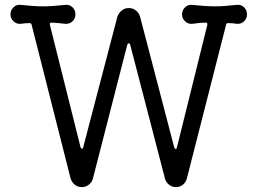

<svg xmlns="http://www.w3.org/2000/svg" viewBox="-20 -751 1053 789"><path d="M954 -731Q971 -733 983 -721Q995 -709 995 -692Q995 -675 983 -663.5Q971 -652 954 -653Q938 -656 919 -656H917Q910 -656 909 -649L748 -18Q744 -2 731.5 8Q719 18 703 18Q687 18 674.5 8Q662 -2 658 -17L515 -567Q514 -573 509 -573Q505 -573 503 -567L362 -18Q358 -2 345 8Q332 18 316 18Q300 18 287.5 8Q275 -2 270 -18L110 -649Q109 -656 102 -656Q82 -656 64 -653Q48 -652 35.5 -663.5Q23 -675 23 -692Q23 -709 35.5 -721Q48 -733 64 -731Q93 -728 115 -726.5Q137 -725 157 -725Q177 -725 198.5 -726.5Q220 -728 249 -731Q266 -733 278 -721Q290 -709 290 -692Q290 -675 278 -663.5Q266 -652 249 -653Q236 -655 221.5 -656Q207 -657 193 -658H191Q183 -658 185 -649L311 -146Q313 -140 317 -140Q321 -140 322 -146L462 -681Q467 -697 480 -707.5Q493 -718 509 -718Q526 -718 539 -707.5Q552 -697 556 -681L696 -145Q698 -139 702 -139Q706 -139 707 -145L832 -649V-652Q832 -658 826 -658Q813 -658 798 -656.5Q783 -655 769 -653Q753 -652 740.5 -663.5Q728 -675 728 -692Q728 -709 740.5 -721Q753 -733 769 -731Q798 -728 820 -726.5Q842 -725 862 -725Q882 -725 903.5 -726.5Q925 -728 954 -731Z"/></svg>

Font: Kiwi Maru
Style: Regular
Weight: 400
Designer: Hiroki-Chan
Version: Version 1.100